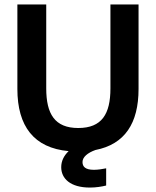

<svg xmlns="http://www.w3.org/2000/svg" viewBox="-20 -670 702 865"><path d="M385 175C412.5 175 438.3 170.8 458.3 165.8V88.3C442.5 91.7 420.8 95 403.3 95C364.2 95 351.7 80.8 351.7 60C351.7 37.5 375 18.3 410 5.8C542.5 -20 604.2 -115 604.2 -269.2V-650H477.5V-271.7C477.5 -156.7 439.2 -93.3 332.5 -93.3C226.7 -93.3 188.3 -156.7 188.3 -271.7V-650H58.3V-269.2C58.3 -101.7 132.5 -3.3 289.2 10.8C267.5 31.7 255.8 55.8 255.8 83.3C255.8 134.2 296.7 175 385 175Z"/></svg>

Font: Familjen Grotesk SemiBold
Style: Regular
Weight: 600
Designer: Anders Wikstroem, Jonas Baeckman, Matilda Gysing, Kristian Moeller
Foundry: Familjen STHLM AB
Version: Version 2.000